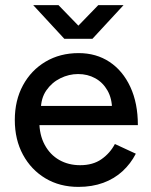

<svg xmlns="http://www.w3.org/2000/svg" viewBox="-20 -720 590 752"><path d="M287 12Q214 12 158 -21.5Q102 -55 70 -114Q38 -173 38 -250Q38 -327 70 -386Q102 -445 158.5 -478.5Q215 -512 288 -512Q357 -512 409 -477.5Q461 -443 490.5 -379.5Q520 -316 520 -230H116L134 -245Q134 -192 155 -153Q176 -114 212 -93.5Q248 -73 294 -73Q344 -73 377.5 -96.5Q411 -120 430 -156L512 -118Q492 -79 460 -49.5Q428 -20 384.5 -4Q341 12 287 12ZM140 -290 121 -305H437L419 -290Q419 -334 401 -365.5Q383 -397 353 -413.5Q323 -430 286 -430Q250 -430 216.5 -413.5Q183 -397 161.5 -366Q140 -335 140 -290ZM239 -568V-570L365 -700H464L342 -568ZM232 -568 110 -700H209L335 -570V-568Z"/></svg>

Font: Figtree Light Medium
Style: Regular
Weight: 500
Version: Version 2.001;gftools[0.9.30]